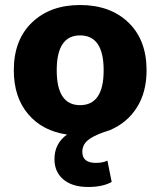

<svg xmlns="http://www.w3.org/2000/svg" viewBox="-20 -530 639 765"><path d="M564 -250Q564 -163 525.5 -102Q487 -41 419 -12H420L410 -9Q400 -5 395 -4Q347 13 327.5 31Q308 49 308 75Q308 119 362 119Q390 119 408 110L425 195Q389 215 331 215Q268 215 232.5 185Q197 155 197 104Q197 42 247 6Q149 -8 92 -75.5Q35 -143 35 -250Q35 -371 107.5 -440.5Q180 -510 299 -510Q419 -510 491.5 -440.5Q564 -371 564 -250ZM299 -111Q393 -111 393 -250Q393 -389 299 -389Q206 -389 206 -250Q206 -111 299 -111Z"/></svg>

Font: Elaine Sans
Style: Bold
Weight: 700
Designer: Wei Huang
Foundry: Wei Huang
Version: Version 2.001;December 24, 2019;FontCreator 12.0.0.2547 64-b